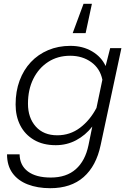

<svg xmlns="http://www.w3.org/2000/svg" viewBox="-20 -799 690 1009"><path d="M535 -452 559 -546H618L509 -37Q486 73 419.5 131.5Q353 190 244 190Q177 190 125.5 170Q74 150 45.5 110.5Q17 71 17 12H83Q84 70 126.5 102Q169 134 247 134Q329 134 378.5 90Q428 46 445 -36L465 -134Q429 -88 380 -62Q331 -36 273 -36Q206 -36 158.5 -64Q111 -92 86.5 -140Q62 -188 62 -250Q62 -319 83 -375.5Q104 -432 142 -472.5Q180 -513 233 -535.5Q286 -558 350 -558Q415 -558 464 -529Q513 -500 535 -452ZM281 -88Q348 -88 400.5 -127.5Q453 -167 487 -232L518 -380Q506 -439 459.5 -472.5Q413 -506 349 -506Q283 -506 233 -473.5Q183 -441 155 -384.5Q127 -328 127 -254Q127 -180 168 -134Q209 -88 281 -88ZM463 -779 430 -625H362L419 -779Z"/></svg>

Font: Azeret Mono ExtraLight
Style: Italic
Weight: 250
Italic angle: -12°
Designer: Martin Vácha
Foundry: Displaay
Version: Version 1.002